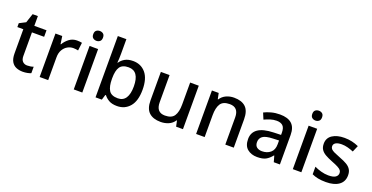

<svg xmlns="http://www.w3.org/2000/svg" viewBox="-28 -1493 4331 2237"><g transform="rotate(20 2137.0 -375.0)"><path d="M277 -76Q298 -76 319.5 -79.5Q341 -83 355 -89V-9Q338 -1 310.5 4.5Q283 10 254 10Q209 10 172.5 -5Q136 -20 114 -57Q92 -94 92 -161V-458H18V-506L96 -546L134 -660H199V-539H350V-458H199V-165Q199 -120 221 -98Q243 -76 277 -76Z M726 -549Q760 -549 788 -543L776 -444Q764 -447 748 -449Q732 -451 716 -451Q678 -451 644 -431.5Q610 -412 588.5 -374.5Q567 -337 567 -283V0H461V-539H545L559 -443H564Q589 -486 630 -517.5Q671 -549 726 -549Z M938 -744Q962 -744 980 -730Q998 -716 998 -683Q998 -651 980 -636.5Q962 -622 938 -622Q913 -622 895 -636.5Q877 -651 877 -683Q877 -716 895 -730Q913 -744 938 -744ZM990 -539V0H884V-539Z M1260 -577Q1260 -544 1258.5 -515Q1257 -486 1255 -468H1260Q1282 -502 1321.5 -525Q1361 -548 1423 -548Q1520 -548 1579.5 -478Q1639 -408 1639 -270Q1639 -131 1579 -60.5Q1519 10 1422 10Q1359 10 1320.5 -12.5Q1282 -35 1260 -65H1252L1232 0H1154V-760H1260ZM1398 -461Q1321 -461 1290.5 -416Q1260 -371 1260 -276V-268Q1260 -175 1289.5 -126.5Q1319 -78 1400 -78Q1465 -78 1497.5 -127.5Q1530 -177 1530 -271Q1530 -461 1398 -461Z M2238 -539V0H2153L2138 -71H2133Q2106 -29 2060.5 -9.5Q2015 10 1963 10Q1869 10 1818.5 -37Q1768 -84 1768 -186V-539H1876V-202Q1876 -77 1985 -77Q2068 -77 2099.5 -126Q2131 -175 2131 -267V-539Z M2674 -549Q2769 -549 2818.5 -502Q2868 -455 2868 -351V0H2763V-336Q2763 -461 2652 -461Q2569 -461 2538 -412Q2507 -363 2507 -272V0H2401V-539H2485L2500 -466H2505Q2532 -508 2577 -528.5Q2622 -549 2674 -549Z M3243 -548Q3341 -548 3390.5 -503.5Q3440 -459 3440 -365V0H3364L3343 -75H3339Q3304 -31 3265.5 -10.5Q3227 10 3159 10Q3086 10 3038 -29.5Q2990 -69 2990 -153Q2990 -234 3052.5 -277.5Q3115 -321 3244 -325L3335 -328V-356Q3335 -417 3308 -441.5Q3281 -466 3232 -466Q3192 -466 3153.5 -453.5Q3115 -441 3081 -425L3049 -502Q3086 -521 3136 -534.5Q3186 -548 3243 -548ZM3262 -256Q3170 -253 3135 -227Q3100 -201 3100 -154Q3100 -112 3125 -92.5Q3150 -73 3190 -73Q3252 -73 3293.5 -107.5Q3335 -142 3335 -212V-259Z M3654 -744Q3678 -744 3696 -730Q3714 -716 3714 -683Q3714 -651 3696 -636.5Q3678 -622 3654 -622Q3629 -622 3611 -636.5Q3593 -651 3593 -683Q3593 -716 3611 -730Q3629 -744 3654 -744ZM3706 -539V0H3600V-539Z M4230 -152Q4230 -74 4172.5 -32Q4115 10 4012 10Q3955 10 3913.5 1.5Q3872 -7 3838 -23V-117Q3874 -99 3921 -86Q3968 -73 4012 -73Q4073 -73 4100.5 -92Q4128 -111 4128 -143Q4128 -162 4117 -176.5Q4106 -191 4078 -206Q4050 -221 3998 -241Q3947 -261 3911 -281.5Q3875 -302 3856 -330.5Q3837 -359 3837 -403Q3837 -474 3894 -511.5Q3951 -549 4043 -549Q4093 -549 4136.5 -539Q4180 -529 4220 -511L4186 -432Q4151 -447 4113 -457Q4075 -467 4039 -467Q3990 -467 3964.5 -451.5Q3939 -436 3939 -409Q3939 -389 3951 -375Q3963 -361 3992.5 -347Q4022 -333 4072 -314Q4123 -295 4158 -274.5Q4193 -254 4211.5 -225Q4230 -196 4230 -152Z"/></g></svg>

Font: Noto Sans Meetei Mayek Medium
Style: Regular
Weight: 500
Designer: Monotype Design Team and Neelakash Kshetrimayum
Foundry: Monotype Imaging Inc.
Version: Version 2.002; ttfautohint (v1.8.4.7-5d5b)